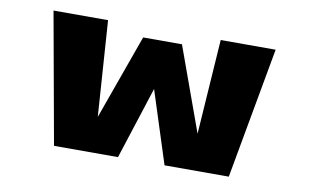

<svg xmlns="http://www.w3.org/2000/svg" viewBox="-59 -611 1167 721"><g transform="rotate(10 525.0 -250.0)"><path d="M426 0H182L92 -500H300L325 -135.5L441 -459H589L705 -138.5L729.5 -500H939L848.5 0H603.5L515 -275.5Z"/></g></svg>

Font: League Mono Extended ExtraBold
Style: Regular
Weight: 800
Width: 9
Designer: Tyler Finck
Foundry: The League of Moveable Type / Tyler Finck
Version: Version 2.210